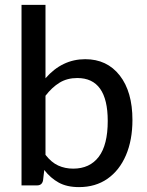

<svg xmlns="http://www.w3.org/2000/svg" viewBox="-20 -758 602 785"><path d="M303 7Q253.5 7 220 -11.5Q186.5 -30 161 -63L156 -20.5Q152 0 131.5 0H68V-738H166V-438Q234 -516 328.5 -516Q417.5 -516 469.5 -449.5Q521.5 -383 521.5 -267.5Q521.5 -185.5 495 -123.5Q468.5 -61.5 419.5 -27.2Q370.5 7 303 7ZM279 -68.5Q347 -68.5 383.8 -117Q420.5 -165.5 420.5 -263.5Q420.5 -439 296 -439Q254.5 -439 223.5 -420Q192.5 -401 166 -366.5V-125Q190 -94 218 -81.2Q246 -68.5 279 -68.5Z"/></svg>

Font: Verano Sans Medium
Style: Regular
Weight: 500
Designer: Lukasz Dziedzic with Adam Twardoch and Botio Nikoltchev
Foundry: tyPoland Lukasz Dziedzic
Version: Version 3.001;December 28, 2019;FontCreator 12.0.0.2547 64-b